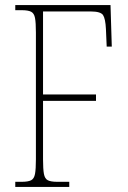

<svg xmlns="http://www.w3.org/2000/svg" viewBox="-20 -734 502 754"><path d="M40 0V-20H65Q90 -20 102 -26Q114 -32 117.5 -51Q121 -70 121 -108V-606Q121 -645 117.5 -663.5Q114 -682 102 -688Q90 -694 65 -694H40V-714H414L419 -551H399L396 -620Q394 -661 384.5 -675Q375 -689 336 -689H149V-363H357V-338H149V-108Q149 -70 152.5 -51Q156 -32 168 -26Q180 -20 205 -20H252V0Z"/></svg>

Font: Noto Serif Armenian Condensed Thin
Style: Regular
Weight: 100
Width: 3
Designer: Monotype Design Team
Foundry: Monotype Imaging Inc.
Version: Version 2.008; ttfautohint (v1.8.4.7-5d5b)